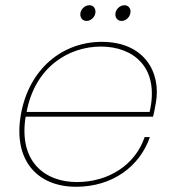

<svg xmlns="http://www.w3.org/2000/svg" viewBox="-20 -707 668 734"><path d="M68 -261H565C570 -279 571 -289 576 -315C596 -428 534 -547 369 -547C219 -547 91 -444 60 -270C29 -96 121 7 271 7C411 7 515 -72 553 -183H533C497 -76 394 -11 274 -11C151 -11 48 -90 79 -267L81 -275C112 -451 243 -529 366 -529C486 -529 592 -453 552 -279H72ZM311 -627C329 -627 345 -644 345 -662C345 -676 336 -687 322 -687C303 -687 287 -670 287 -652C287 -638 296 -627 311 -627ZM445 -627C463 -627 479 -644 479 -663C479 -676 470 -687 456 -687C437 -687 421 -670 421 -652C421 -638 430 -627 445 -627Z"/></svg>

Font: Poppins Devanagari Thin
Style: Italic
Weight: 100
Italic angle: -10°
Designer: Ninad Kale (Devanagari), Jonny Pinhorn (Latin)
Foundry: Indian Type Foundry
Version: 4.005